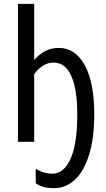

<svg xmlns="http://www.w3.org/2000/svg" viewBox="-20 -734 549 994"><path d="M165 215V140Q207 165 252 165Q310 165 345 89Q380 13 380 -143Q380 -271 349 -340.5Q318 -410 258 -410Q227 -410 201 -393Q175 -376 157 -350V0H73V-714H157V-423Q210 -486 284 -486Q370 -486 419 -396Q468 -306 468 -143Q468 -17 440.5 69.5Q413 156 366 198Q319 240 260 240Q227 240 205 233.5Q183 227 165 215Z"/></svg>

Font: Noto Sans UI Cond
Style: Regular
Weight: 400
Width: 3
Designer: Monotype Design Team
Foundry: Monotype Imaging Inc.
Version: Version 1.001